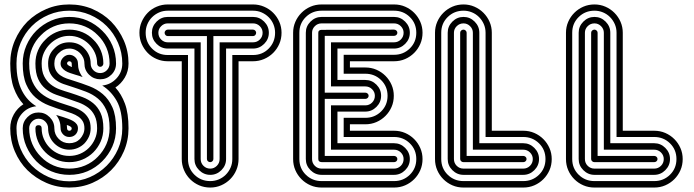

<svg xmlns="http://www.w3.org/2000/svg" viewBox="-20 -714 3117 862"><path d="M557 -429Q557 -394 540.5 -366Q524 -338 498 -321Q525 -292 541 -248.5Q557 -205 557 -138Q557 -83 536 -34.5Q515 14 479 50Q443 86 395 107Q347 128 291 128Q236 128 188 107Q140 86 103 50Q67 14 46.5 -34.5Q26 -83 26 -138Q26 -172 42 -200.5Q58 -229 85 -246Q58 -275 42 -318.5Q26 -362 26 -429Q26 -484 46.5 -532Q67 -580 103 -617Q140 -653 188 -673.5Q236 -694 291 -694Q347 -694 395 -673.5Q443 -653 479 -617Q515 -580 536 -532Q557 -484 557 -429ZM303 -413Q302 -418 302 -429Q302 -433 299 -436Q296 -439 291 -439Q287 -439 284 -436Q281 -433 281 -429Q281 -421 303 -413ZM302 -138Q302 -146 280 -153Q280 -149 280.5 -145.5Q281 -142 281 -138Q281 -133 284 -130Q287 -127 291 -127Q296 -127 299 -130Q302 -133 302 -138ZM529 -429Q529 -478 510 -521.5Q491 -565 459 -597Q427 -629 384 -647.5Q341 -666 291 -666Q242 -666 198.5 -647.5Q155 -629 123 -597Q91 -565 72.5 -521.5Q54 -478 54 -429Q54 -389 60.5 -359Q67 -329 79 -306Q91 -283 107 -266Q123 -249 143 -237Q105 -233 79.5 -205Q54 -177 54 -138Q54 -88 72.5 -45Q91 -2 123 30Q155 62 198.5 81Q242 100 291 100Q341 100 384 81Q427 62 459 30Q491 -2 510 -45Q529 -88 529 -138Q529 -217 504 -261Q479 -305 439 -330Q477 -334 503 -362Q529 -390 529 -429ZM351 -368Q343 -371 335.5 -373.5Q328 -376 320 -378Q307 -382 295 -386Q283 -390 273.5 -396Q264 -402 258 -410Q252 -418 252 -429Q252 -444 264 -456Q276 -468 291 -468Q307 -468 319 -456Q330 -445 330 -429Q330 -395 351 -368ZM262 -189Q275 -185 287 -180.5Q299 -176 308.5 -170.5Q318 -165 324 -157Q330 -149 330 -138Q330 -121 319 -110Q308 -99 291 -99Q275 -99 264 -110Q252 -122 252 -138Q252 -173 232 -198ZM501 -429Q501 -399 480 -378.5Q459 -358 430 -358Q401 -358 380 -378.5Q359 -399 359 -429Q359 -443 353.5 -455Q348 -467 339 -476Q330 -485 317.5 -490.5Q305 -496 291 -496Q264 -496 244 -476Q224 -458 224 -429Q224 -410 231.5 -397Q239 -384 251.5 -375.5Q264 -367 279.5 -361.5Q295 -356 312 -351Q347 -340 381 -327Q415 -314 441.5 -291.5Q468 -269 484.5 -232.5Q501 -196 501 -138Q501 -94 484.5 -56.5Q468 -19 439 10Q410 39 372.5 55Q335 71 291 71Q248 71 210 55Q172 39 143 10Q115 -19 98.5 -56.5Q82 -94 82 -138Q82 -167 103 -188Q124 -209 153 -209Q182 -209 203 -188Q224 -167 224 -138Q224 -110 244 -90Q263 -71 291 -71Q320 -71 339 -90Q348 -100 353.5 -112Q359 -124 359 -138Q359 -157 351.5 -169.5Q344 -182 331.5 -190.5Q319 -199 303 -205Q287 -211 271 -216Q235 -227 201 -240Q167 -253 140.5 -275.5Q114 -298 98 -334.5Q82 -371 82 -429Q82 -472 98.5 -510Q115 -548 143 -576Q172 -605 210 -621.5Q248 -638 291 -638Q335 -638 372.5 -621.5Q410 -605 439 -576Q468 -548 484.5 -510Q501 -472 501 -429ZM472 -429Q472 -467 458 -499.5Q444 -532 419 -556Q395 -581 362 -595Q329 -609 291 -609Q253 -609 220.5 -595Q188 -581 164 -556Q139 -532 125 -499.5Q111 -467 111 -429Q111 -379 125.5 -347Q140 -315 163.5 -295.5Q187 -276 217 -264.5Q247 -253 279 -243Q299 -237 318.5 -229.5Q338 -222 353 -210.5Q368 -199 377.5 -182Q387 -165 387 -138Q387 -118 379.5 -101Q372 -84 359 -70Q346 -57 328.5 -49.5Q311 -42 291 -42Q271 -42 254 -49.5Q237 -57 224 -70Q196 -98 196 -138Q196 -155 183.5 -168Q171 -181 153 -181Q136 -181 123.5 -168Q111 -155 111 -138Q111 -100 125 -67.5Q139 -35 164 -10Q188 15 220.5 29Q253 43 291 43Q329 43 362 29Q395 15 419 -10Q444 -35 458 -67.5Q472 -100 472 -138Q472 -188 457.5 -220Q443 -252 419.5 -271.5Q396 -291 365.5 -302.5Q335 -314 304 -324Q284 -330 264.5 -337Q245 -344 230 -355.5Q215 -367 205.5 -384.5Q196 -402 196 -429Q196 -470 224 -496Q250 -524 291 -524Q333 -524 359 -496Q372 -483 379.5 -466Q387 -449 387 -429Q387 -411 399.5 -398.5Q412 -386 430 -386Q447 -386 459.5 -398.5Q472 -411 472 -429ZM444 -429Q444 -423 440 -418.5Q436 -414 430 -414Q424 -414 420 -418.5Q416 -423 416 -429Q416 -455 406 -477Q396 -499 379 -516Q362 -533 339.5 -543Q317 -553 291 -553Q265 -553 243 -543Q221 -533 204 -516Q187 -499 177 -477Q167 -455 167 -429Q167 -394 178 -372Q189 -350 207 -335.5Q225 -321 248.5 -312.5Q272 -304 296 -297Q324 -288 350.5 -278Q377 -268 398 -251Q419 -234 431.5 -207Q444 -180 444 -138Q444 -106 432 -78.5Q420 -51 399 -30Q379 -10 351 2Q323 14 291 14Q259 14 231.5 2Q204 -10 184 -30Q163 -51 151 -78.5Q139 -106 139 -138Q139 -152 153 -152Q167 -152 167 -138Q167 -112 177 -89.5Q187 -67 204 -50Q221 -33 243 -23.5Q265 -14 291 -14Q317 -14 339.5 -23.5Q362 -33 379 -50Q396 -67 406 -89.5Q416 -112 416 -138Q416 -172 405 -194.5Q394 -217 375.5 -231Q357 -245 334 -253.5Q311 -262 287 -270Q259 -279 232.5 -288.5Q206 -298 185 -315Q164 -332 151.5 -359Q139 -386 139 -429Q139 -461 151 -488.5Q163 -516 184 -536Q204 -557 231.5 -569Q259 -581 291 -581Q323 -581 351 -569Q379 -557 399 -536Q420 -516 432 -488.5Q444 -461 444 -429Z M733 -439Q707 -439 683.5 -449Q660 -459 643 -476.5Q626 -494 616 -517Q606 -540 606 -567Q606 -593 616 -616Q626 -639 643 -656.5Q660 -674 683.5 -684Q707 -694 733 -694H1116Q1142 -694 1165.5 -684Q1189 -674 1206.5 -656.5Q1224 -639 1234 -616Q1244 -593 1244 -567Q1244 -540 1234 -517Q1224 -494 1206.5 -476.5Q1189 -459 1165.5 -449Q1142 -439 1116 -439H1051V0Q1051 26 1041 49.5Q1031 73 1013.5 90.5Q996 108 973 118Q950 128 924 128Q897 128 874 118Q851 108 833.5 90.5Q816 73 806 49.5Q796 26 796 0V-439ZM824 -467V0Q824 42 853 70.5Q882 99 924 99Q944 99 962 91.5Q980 84 993.5 70.5Q1007 57 1015 39Q1023 21 1023 0V-467H1116Q1158 -467 1186.5 -496Q1215 -525 1215 -567Q1215 -587 1207.5 -605Q1200 -623 1186.5 -636.5Q1173 -650 1155 -658Q1137 -666 1116 -666H733Q712 -666 694 -658Q676 -650 662.5 -636.5Q649 -623 641.5 -605Q634 -587 634 -567Q634 -525 662.5 -496Q691 -467 733 -467ZM733 -496Q704 -496 683 -517Q662 -538 662 -567Q662 -596 683 -617Q704 -638 733 -638H1116Q1145 -638 1166 -617Q1187 -596 1187 -567Q1187 -538 1166 -517Q1145 -496 1116 -496H995V0Q995 29 974 50Q953 71 924 71Q895 71 874 50Q853 29 853 0V-496ZM881 -524V0Q881 18 893.5 30.5Q906 43 924 43Q941 43 953.5 30.5Q966 18 966 0V-524H1116Q1134 -524 1146.5 -536.5Q1159 -549 1159 -567Q1159 -584 1146.5 -596.5Q1134 -609 1116 -609H733Q716 -609 703.5 -596.5Q691 -584 691 -567Q691 -549 703.5 -536.5Q716 -524 733 -524ZM733 -552Q727 -552 723 -556.5Q719 -561 719 -567Q719 -572 723 -576.5Q727 -581 733 -581H1116Q1122 -581 1126 -576.5Q1130 -572 1130 -567Q1130 -561 1126 -556.5Q1122 -552 1116 -552H938V0Q938 6 933.5 10Q929 14 924 14Q918 14 913.5 10Q909 6 909 0V-552Z M1424 128Q1397 128 1374 118Q1351 108 1333.5 90.5Q1316 73 1306 50Q1296 27 1296 0V-567Q1296 -593 1306 -616Q1316 -639 1333.5 -656.5Q1351 -674 1374 -684Q1397 -694 1424 -694H1749Q1776 -694 1799 -684Q1822 -674 1839.5 -656.5Q1857 -639 1867 -616Q1877 -593 1877 -567Q1877 -540 1867 -517Q1857 -494 1839.5 -476.5Q1822 -459 1799 -449Q1776 -439 1749 -439H1551V-411H1620Q1647 -411 1670 -401Q1693 -391 1710.5 -373.5Q1728 -356 1738 -333Q1748 -310 1748 -284Q1748 -257 1738 -234Q1728 -211 1710.5 -193.5Q1693 -176 1670 -166Q1647 -156 1620 -156H1551V-127H1749Q1776 -127 1799 -117Q1822 -107 1839.5 -89.5Q1857 -72 1867 -49Q1877 -26 1877 0Q1877 27 1867 50Q1857 73 1839.5 90.5Q1822 108 1799 118Q1776 128 1749 128ZM1749 -468Q1791 -468 1820 -496.5Q1849 -525 1849 -567Q1849 -609 1820 -637.5Q1791 -666 1749 -666H1424Q1382 -666 1353 -637.5Q1324 -609 1324 -567V0Q1324 42 1353 70.5Q1382 99 1424 99H1749Q1791 99 1820 70.5Q1849 42 1849 0Q1849 -42 1820 -70.5Q1791 -99 1749 -99H1523V-185H1620Q1662 -185 1691 -213.5Q1720 -242 1720 -284Q1720 -326 1691 -354.5Q1662 -383 1620 -383H1523V-468ZM1424 71Q1395 71 1374 50Q1353 29 1353 0V-567Q1353 -596 1374 -617Q1395 -638 1424 -638H1749Q1778 -638 1799 -617Q1820 -596 1820 -567Q1820 -538 1799 -517Q1778 -496 1749 -496H1495V-355H1620Q1649 -355 1670 -334Q1691 -313 1691 -284Q1691 -255 1670 -234Q1649 -213 1620 -213H1495V-71H1749Q1778 -71 1799 -50Q1820 -29 1820 0Q1820 29 1799 50Q1778 71 1749 71ZM1749 -524Q1767 -524 1779.5 -536.5Q1792 -549 1792 -567Q1792 -584 1779.5 -596.5Q1767 -609 1749 -609H1424Q1406 -609 1393.5 -596.5Q1381 -584 1381 -567V0Q1381 18 1393.5 30.5Q1406 43 1424 43H1749Q1767 43 1779.5 30.5Q1792 18 1792 0Q1792 -17 1779.5 -29.5Q1767 -42 1749 -42H1466V-241H1620Q1638 -241 1650.5 -253.5Q1663 -266 1663 -284Q1663 -301 1650.5 -313.5Q1638 -326 1620 -326H1466V-524ZM1409 -567Q1409 -574 1413.5 -577Q1418 -580 1423 -580L1749 -581Q1755 -581 1759.5 -577Q1764 -573 1764 -567Q1764 -561 1759.5 -557Q1755 -553 1749 -553H1438V-298H1620Q1626 -298 1630.5 -294Q1635 -290 1635 -284Q1635 -278 1630.5 -274Q1626 -270 1620 -270H1438V-14H1749Q1755 -14 1759.5 -10Q1764 -6 1764 0Q1764 6 1759.5 10Q1755 14 1749 14H1426Q1409 14 1409 0Z M1933 -567Q1933 -593 1943 -616Q1953 -639 1970.5 -656.5Q1988 -674 2011 -684Q2034 -694 2061 -694Q2087 -694 2110 -684Q2133 -674 2150.5 -656.5Q2168 -639 2178 -616Q2188 -593 2188 -567V-127H2329Q2356 -127 2379 -117Q2402 -107 2419.5 -89.5Q2437 -72 2447 -49Q2457 -26 2457 0Q2457 27 2447 50Q2437 73 2419.5 90.5Q2402 108 2379 118Q2356 128 2329 128H2061Q2034 128 2011 118Q1988 108 1970.5 90.5Q1953 73 1943 50Q1933 27 1933 0ZM1961 0Q1961 42 1990 70.5Q2019 99 2061 99H2329Q2371 99 2400 70.5Q2429 42 2429 0Q2429 -42 2400 -70.5Q2371 -99 2329 -99H2160V-567Q2160 -588 2152 -606Q2144 -624 2130.5 -637.5Q2117 -651 2099 -658.5Q2081 -666 2061 -666Q2019 -666 1990 -637.5Q1961 -609 1961 -567ZM1990 -567Q1990 -596 2011 -617Q2032 -638 2061 -638Q2090 -638 2111 -617Q2132 -596 2132 -567V-71H2329Q2358 -71 2379 -50Q2400 -29 2400 0Q2400 29 2379 50Q2358 71 2329 71H2061Q2032 71 2011 50Q1990 29 1990 0ZM2018 0Q2018 18 2030.5 30.5Q2043 43 2061 43H2329Q2347 43 2359.5 30.5Q2372 18 2372 0Q2372 -17 2359.5 -29.5Q2347 -42 2329 -42H2103V-567Q2103 -584 2090.5 -596.5Q2078 -609 2061 -609Q2043 -609 2030.5 -596.5Q2018 -584 2018 -567ZM2046 -567Q2046 -573 2050.5 -577Q2055 -581 2061 -581Q2066 -581 2070.5 -577Q2075 -573 2075 -567V-14H2329Q2335 -14 2339.5 -10Q2344 -6 2344 0Q2344 6 2339.5 10Q2335 14 2329 14H2061Q2055 14 2050.5 10Q2046 6 2046 0Z M2521 -567Q2521 -593 2531 -616Q2541 -639 2558.5 -656.5Q2576 -674 2599 -684Q2622 -694 2649 -694Q2675 -694 2698 -684Q2721 -674 2738.5 -656.5Q2756 -639 2766 -616Q2776 -593 2776 -567V-127H2917Q2944 -127 2967 -117Q2990 -107 3007.5 -89.5Q3025 -72 3035 -49Q3045 -26 3045 0Q3045 27 3035 50Q3025 73 3007.5 90.5Q2990 108 2967 118Q2944 128 2917 128H2649Q2622 128 2599 118Q2576 108 2558.5 90.5Q2541 73 2531 50Q2521 27 2521 0ZM2549 0Q2549 42 2578 70.5Q2607 99 2649 99H2917Q2959 99 2988 70.5Q3017 42 3017 0Q3017 -42 2988 -70.5Q2959 -99 2917 -99H2748V-567Q2748 -588 2740 -606Q2732 -624 2718.5 -637.5Q2705 -651 2687 -658.5Q2669 -666 2649 -666Q2607 -666 2578 -637.5Q2549 -609 2549 -567ZM2578 -567Q2578 -596 2599 -617Q2620 -638 2649 -638Q2678 -638 2699 -617Q2720 -596 2720 -567V-71H2917Q2946 -71 2967 -50Q2988 -29 2988 0Q2988 29 2967 50Q2946 71 2917 71H2649Q2620 71 2599 50Q2578 29 2578 0ZM2606 0Q2606 18 2618.5 30.5Q2631 43 2649 43H2917Q2935 43 2947.5 30.5Q2960 18 2960 0Q2960 -17 2947.5 -29.5Q2935 -42 2917 -42H2691V-567Q2691 -584 2678.5 -596.5Q2666 -609 2649 -609Q2631 -609 2618.5 -596.5Q2606 -584 2606 -567ZM2634 -567Q2634 -573 2638.5 -577Q2643 -581 2649 -581Q2654 -581 2658.5 -577Q2663 -573 2663 -567V-14H2917Q2923 -14 2927.5 -10Q2932 -6 2932 0Q2932 6 2927.5 10Q2923 14 2917 14H2649Q2643 14 2638.5 10Q2634 6 2634 0Z"/></svg>

Font: Zschusch
Style: Regular
Weight: 400
Designer: Peter Wiegel
Foundry: Peter Wiegel